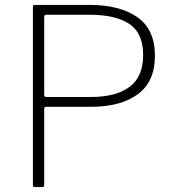

<svg xmlns="http://www.w3.org/2000/svg" viewBox="-20 -762 714 782"><path d="M351 -327H168Q160 -327 160 -318V-9Q160 0 152 0H122Q114 0 114 -8V-732Q114 -738 116 -740Q118 -742 123 -742H345Q468 -742 539.5 -692Q611 -642 611 -535Q611 -429 541 -378Q471 -327 351 -327ZM344 -702H169Q160 -702 160 -694V-377Q160 -367 167 -367H351Q452 -367 507.5 -408Q563 -449 563 -538Q563 -627 507 -664.5Q451 -702 344 -702Z"/></svg>

Font: Libre Franklin Thin
Style: Regular
Weight: 250
Designer: Pablo Impallari, Rodrigo Fuenzalida
Foundry: Impallari Type
Version: Version 1.002; ttfautohint (v1.5)